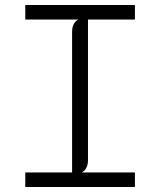

<svg xmlns="http://www.w3.org/2000/svg" viewBox="-20 -747 640 767"><path d="M81 0V-58H268V-619.5Q268 -640 275.5 -652.5Q283 -665 293.5 -669H81V-727H519V-669H331.5V-107.5Q331.5 -87.5 324 -74.8Q316.5 -62 306 -58H519V0Z"/></svg>

Font: Spline Sans Mono Light
Style: Regular
Weight: 300
Monospace: yes
Version: Version 1.004